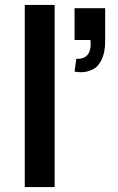

<svg xmlns="http://www.w3.org/2000/svg" viewBox="-20 -755 478 775"><path d="M80 0V-735H200.5V0ZM288 -518Q291.5 -517.5 294.5 -517.5Q310 -517.5 322 -524.2Q334 -531 340 -544.5Q346 -558 346 -575.5Q346 -577 346 -578.5Q345.5 -582.5 345.5 -586Q345.5 -589.5 345 -593.5H281V-722H404.5V-588.5Q404.5 -544.5 390.5 -514.8Q376.5 -485 353.5 -474.2Q330.5 -463.5 307.5 -463.5Q295 -463.5 281 -466Z"/></svg>

Font: Vela Sans Bd
Style: Bold
Weight: 700
Designer: Principal design: Mikhail Sharanda - project Manrope.
Design modification: Ravid Balaliev
Foundry: Mikhail Sharanda
Version: Version 1.001